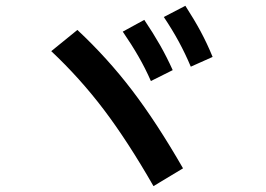

<svg xmlns="http://www.w3.org/2000/svg" viewBox="-20 -717 904 653"><path d="M154.3 -543 243.2 -615.2Q345.2 -520 429.2 -409.9Q513.2 -299.8 602.5 -144.5L502 -84Q414.1 -237.3 332.8 -344.5Q251.5 -451.7 154.3 -543ZM397.5 -609.4 470.7 -649.4Q501 -604.5 524.2 -563.7Q547.4 -522.9 567.4 -478.5L493.2 -441.4Q474.1 -484.9 450.9 -525.1Q427.7 -565.4 397.5 -609.4ZM537.1 -659.2 610.4 -697.3Q640.1 -651.4 662.4 -610.1Q684.6 -568.8 703.1 -523.4L628.9 -490.2Q609.9 -535.2 587.9 -575.7Q565.9 -616.2 537.1 -659.2Z"/></svg>

Font: Pretendard GOV SemiBold
Style: Regular
Weight: 600
Designer: Base glyphs from Inter by Rasmus Andersson; Hangeul glyphs from Noto Sans CJK(Source Han Sans) by Jang Soo-young and Kan
Foundry: Kil Hyung-jin
Version: Version 1.309